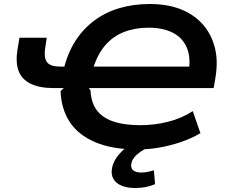

<svg xmlns="http://www.w3.org/2000/svg" viewBox="-20 -735 1157 957"><path d="M667 10Q539 10 454 -26.5Q369 -63 327 -128Q285 -193 282 -281L298 -296H248Q176 -296 132 -318Q88 -340 72.5 -382Q57 -424 67 -487L77 -547H213L204 -487Q199 -444 215.5 -423.5Q232 -403 283 -403H316L297 -388Q317 -471 356.5 -532Q396 -593 452 -634Q508 -675 577 -695Q646 -715 727 -715Q813 -715 879 -689.5Q945 -664 988.5 -616Q1032 -568 1050 -501Q1068 -434 1054 -349L1045 -296H423L431 -285Q434 -225 461.5 -187Q489 -149 543.5 -130Q598 -111 681 -111Q748 -111 815.5 -127.5Q883 -144 941 -181L979 -71Q934 -45 881.5 -27Q829 -9 774 0.5Q719 10 667 10ZM720 -597Q653 -597 598 -575.5Q543 -554 504 -508.5Q465 -463 444 -393L427 -403H954L916 -352Q934 -436 914 -490Q894 -544 844 -570.5Q794 -597 720 -597ZM655 202Q592 202 560.5 175Q529 148 539 100Q548 59 584.5 22Q621 -15 683 -41L718 0Q699 9 681 21Q663 33 650.5 48Q638 63 635 79Q630 104 644.5 114.5Q659 125 684 125Q701 125 715.5 122Q730 119 747 114L753 183Q731 192 708 197Q685 202 655 202Z"/></svg>

Font: Nunito Sans 7pt SemiExpanded
Style: Bold Italic
Weight: 700
Width: 6
Italic angle: -9°
Designer: Vernon Adams
Foundry: Vernon Adams
Version: Version 3.101;gftools[0.9.27]